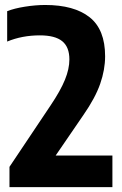

<svg xmlns="http://www.w3.org/2000/svg" viewBox="-20 -770 504 790"><path d="M442.5 -130V0H19V-83.5L188 -336Q229 -397 247.2 -441.8Q265.5 -486.5 265.5 -525.5Q265.5 -576.5 236 -600.5Q206.5 -624.5 144 -624.5Q71 -624.5 9.5 -599V-724Q38.5 -735.5 82.5 -742.5Q126.5 -749.5 166 -749.5Q285 -749.5 348.8 -699Q412.5 -648.5 412.5 -538.5Q412.5 -483 392.2 -425Q372 -367 323 -296.5L209 -130Z"/></svg>

Font: Encode Sans Condensed
Style: Bold
Weight: 700
Width: 3
Designer: Multiple Designers
Foundry: Impallari Type
Version: Version 2.000